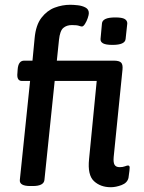

<svg xmlns="http://www.w3.org/2000/svg" viewBox="-20 -777 603 804"><path d="M444 7Q401 7 373.5 -18.5Q346 -44 353 -111L385 -438H209L166 -23Q163 2 117 2H107Q61 2 63 -23L106 -438H72Q49 -438 53 -472L54 -487Q57 -523 81 -523H116L125 -617Q130 -672 153.5 -702.5Q177 -733 209 -745Q241 -757 274 -757Q287 -757 305.5 -755Q324 -753 338 -745.5Q352 -738 352 -722Q352 -715 347.5 -701.5Q343 -688 336 -677Q329 -666 323 -666Q319 -666 310.5 -669Q302 -672 281 -672Q259 -672 245 -660Q231 -648 227 -610L218 -523H457Q479 -523 487 -515Q495 -507 493 -486L456 -119Q454 -96 460 -86.5Q466 -77 481 -77Q494 -77 503 -80.5Q512 -84 516 -84Q523 -84 523 -75Q523 -73 522 -62Q521 -51 518 -32Q513 -11 489 -2Q465 7 444 7ZM451 -589Q423 -589 411.5 -595.5Q400 -602 401 -614L407 -679Q408 -691 421.5 -697.5Q435 -704 463 -704Q491 -704 502 -697.5Q513 -691 513 -679L506 -614Q504 -589 451 -589Z"/></svg>

Font: Asap Medium
Style: Italic
Weight: 500
Italic angle: -6°
Designer: Pablo Cosgaya
Foundry: Omnibus-Type
Version: Version 3.001; ttfautohint (v1.8.3)